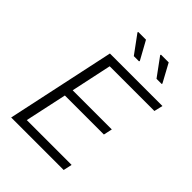

<svg xmlns="http://www.w3.org/2000/svg" viewBox="-252 -1024 1148 1148"><g transform="rotate(45 322.5 -449.5)"><path d="M313 -778H357L359 -783L295 -899H230L228 -894ZM505 -778H549L550 -783L487 -899H422L420 -894ZM201 -688 54 0H498L510 -55H131L188 -320H518L530 -375H199L254 -633H632L645 -688Z"/></g></svg>

Font: Saira UNSAM Light Italic
Style: Regular
Weight: 300
Italic angle: -12°
Designer: Hector Gatti with collaboration of the Omnibus-Type team
Foundry: Omnibus-Type
Version: Version 0.072;PS 000.072;hotconv 1.0.88;makeotf.lib2.5.64775